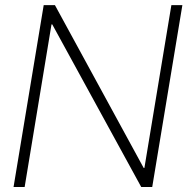

<svg xmlns="http://www.w3.org/2000/svg" viewBox="-20 -748 752 768"><path d="M709.5 -727.5 588.9 0H544.9L189 -650.4H186L78.6 0H34.2L154.8 -727.5H199.7L554.7 -76.2H557.6L665.5 -727.5Z"/></svg>

Font: Inter Display Extra Light
Style: Italic
Weight: 200
Italic angle: -9.39999°
Designer: Rasmus Andersson
Foundry: rsms
Version: Version 4.000;git-4fc901f